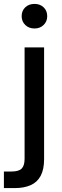

<svg xmlns="http://www.w3.org/2000/svg" viewBox="-48 -744 320 984"><path d="M-28 220V135H11Q48 135 63 120Q78 105 78 70V-501H178V72Q178 124 160.5 157Q143 190 109 205Q75 220 27 220ZM129 -598Q100 -598 81.5 -616Q63 -634 63 -661Q63 -689 81.5 -706.5Q100 -724 129 -724Q157 -724 175.5 -706.5Q194 -689 194 -661Q194 -634 175.5 -616Q157 -598 129 -598Z"/></svg>

Font: DM Sans 17pt Medium
Style: Regular
Weight: 500
Version: Version 4.004;gftools[0.9.30]